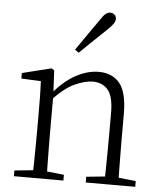

<svg xmlns="http://www.w3.org/2000/svg" viewBox="-55 -852 762 900"><g transform="rotate(5 325.5 -401.5)"><path d="M44 0V-27L154 -38H174L277 -27V0ZM131 0Q132 -24 132.5 -64.5Q133 -105 133.5 -149Q134 -193 134 -226V-281Q134 -333 133.5 -375.5Q133 -418 131 -455L39 -459V-485L176 -519L189 -511L195 -393V-392V-226Q195 -193 195.5 -149Q196 -105 196.5 -64.5Q197 -24 198 0ZM382 0V-27L491 -38H512L615 -27V0ZM469 0Q470 -24 470.5 -64Q471 -104 471.5 -148Q472 -192 472 -226V-334Q472 -412 446 -443Q420 -474 374 -474Q339 -474 290.5 -452.5Q242 -431 184 -368L174 -398H182Q236 -463 291 -492.5Q346 -522 398 -522Q462 -522 497 -479.5Q532 -437 532 -335V-226Q532 -192 532.5 -148Q533 -104 533.5 -64Q534 -24 535 0ZM278 -616Q305 -655 331 -692.5Q357 -730 381 -764Q395 -786 405.5 -794.5Q416 -803 428 -803Q439 -803 447.5 -796Q456 -789 456 -775Q456 -765 448 -753Q440 -741 420 -722Q392 -696 360.5 -665.5Q329 -635 296 -603Z"/></g></svg>

Font: Noto Serif JP ExtraLight
Style: Regular
Weight: 200
Designer: Ryoko NISHIZUKA  (kana & ideographs); Frank Grießhammer (Latin, Greek & Cyrillic); Wenlong ZHANG  (bopomofo); Sandoll Co
Foundry: Adobe
Version: Version 2.002-H1;hotconv 1.1.0;makeotfexe 2.6.0